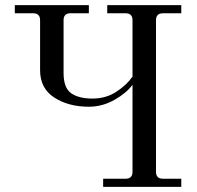

<svg xmlns="http://www.w3.org/2000/svg" viewBox="-20 -732 772 752"><path d="M384 0V-32H472Q499 -32 499 -59V-400Q476 -368 428.5 -341Q381 -314 328 -314Q248 -314 192.5 -350Q137 -386 137 -457V-653Q137 -680 110 -680H38V-712H328V-680H256Q229 -680 229 -653V-446Q229 -388 258.5 -367Q288 -346 342 -346Q395 -346 435.5 -372.5Q476 -399 499 -432V-653Q499 -680 472 -680H400V-712H690V-680H618Q591 -680 591 -653V-59Q591 -32 618 -32H690V0Z"/></svg>

Font: Old Standard TT
Style: Regular
Weight: 400
Designer: Alexey Kryukov <alexios@thessalonica.org.ru>
Version: Version 2.2